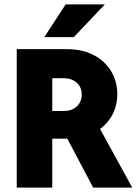

<svg xmlns="http://www.w3.org/2000/svg" viewBox="-20 -847 617 867"><path d="M55.6 0V-625H284Q352.1 -625 403.1 -598.3Q454.2 -571.5 481.9 -525.3Q509.7 -479.2 509.7 -420.8Q509.7 -388.9 500.3 -359.7Q491 -330.6 473.6 -306.6Q456.2 -282.6 431.9 -264.6L577.1 0H400.7L284 -220.8H216V0ZM216 -345.8H267.4Q294.4 -345.8 312.8 -356.2Q331.2 -366.7 340.3 -383.7Q349.3 -400.7 349.3 -420.1Q349.3 -442.4 338.9 -459Q328.5 -475.7 310.1 -484.7Q291.7 -493.8 267.4 -493.8H216ZM179.9 -679.2 276.4 -827.1H453.5L313.2 -679.2Z"/></svg>

Font: Afacad Flux ExtraBold
Style: Regular
Weight: 800
Designer: Kristian Moeller
Foundry: Dicotype
Version: Version 1.100